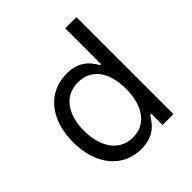

<svg xmlns="http://www.w3.org/2000/svg" viewBox="-199 -867 1018 1018"><g transform="rotate(-45 310.5 -357.5)"><path d="M282.7 11.4C387.8 11.4 423.3 -54 441.8 -83.8H451.7V0H532.7V-727.3H448.9V-458.8H441.8C423.3 -487.2 390.6 -552.6 284.1 -552.6C146.3 -552.6 51.1 -443.2 51.1 -271.3C51.1 -98 146.3 11.4 282.7 11.4ZM134.9 -272.7C134.9 -387.8 187.5 -477.3 294 -477.3C396.3 -477.3 450.3 -394.9 450.3 -272.7C450.3 -149.1 394.9 -63.9 294 -63.9C188.9 -63.9 134.9 -156.2 134.9 -272.7Z"/></g></svg>

Font: Magic Ui Pro
Style: Regular
Weight: 400
Designer: Stefan Endress, Andreas Faust
Version: Version 1.000;FEAKit 1.0